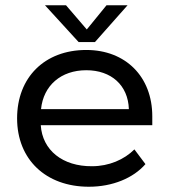

<svg xmlns="http://www.w3.org/2000/svg" viewBox="-20 -700 644 730"><path d="M341 -540 465 -680H385L310 -588L231 -680H151L279 -540ZM45 -250C45 -94 154 10 318 10C408 10 487 -23 533 -76L491 -132C452 -93 394 -68 330 -68C218 -67 141 -129 135 -224H559V-258C559 -408 458 -510 308 -510C150 -510 45 -406 45 -250ZM136 -285C145 -375 212 -433 308 -433C403 -433 467 -376 470 -285Z"/></svg>

Font: Gully
Style: Regular
Weight: 400
Designer: jaikishan Patel
Foundry: MagicType
Version: Version 1.000;Glyphs 3.2 (3242)